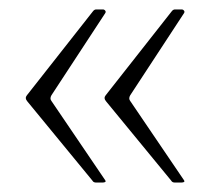

<svg xmlns="http://www.w3.org/2000/svg" viewBox="-20 -465 461 407"><path d="M203 -83 204 -81Q204 -78 196 -78H184Q178 -78 176 -82L38 -250Q32 -257 37 -263L177 -441Q180 -445 184 -445H198Q201 -445 203 -442.5Q205 -440 203 -437L89 -263Q85 -256 89 -251ZM370 -83 371 -81Q371 -78 363 -78H351Q345 -78 343 -82L205 -250Q199 -257 204 -263L344 -441Q347 -445 351 -445H365Q368 -445 370 -442.5Q372 -440 370 -437L256 -263Q252 -256 256 -251Z"/></svg>

Font: Libre Franklin Thin
Style: Regular
Weight: 250
Designer: Pablo Impallari, Rodrigo Fuenzalida
Foundry: Impallari Type
Version: Version 1.002; ttfautohint (v1.5)